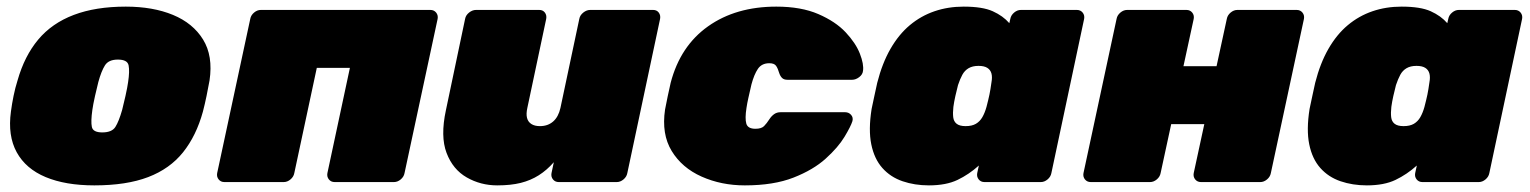

<svg xmlns="http://www.w3.org/2000/svg" viewBox="-20 -550 4621 580"><path d="M265 10Q178 10 118 -15Q58 -40 30.5 -90Q3 -140 13 -213Q16 -236 21 -260.5Q26 -285 33 -307Q54 -381 95.5 -430.5Q137 -480 203 -505Q269 -530 360 -530Q442 -530 502.5 -505Q563 -480 593.5 -430.5Q624 -381 613 -307Q609 -285 604 -260.5Q599 -236 593 -213Q573 -140 533 -90Q493 -40 427.5 -15Q362 10 265 10ZM289 -150Q318 -150 328.5 -166.5Q339 -183 349 -218Q353 -233 359 -260Q365 -287 367 -302Q372 -335 368.5 -352.5Q365 -370 336 -370Q308 -370 297 -352.5Q286 -335 277 -302Q273 -287 267 -260Q261 -233 259 -218Q254 -183 257.5 -166.5Q261 -150 289 -150Z M658 0Q647 0 640.5 -8Q634 -16 636 -27L736 -493Q738 -504 747.5 -512Q757 -520 768 -520H1280Q1291 -520 1297.5 -512Q1304 -504 1302 -493L1202 -27Q1200 -16 1190.5 -8Q1181 0 1170 0H991Q980 0 973.5 -8Q967 -16 969 -27L1037 -345H937L869 -27Q867 -16 857.5 -8Q848 0 837 0Z M1482 10Q1432 10 1390 -14Q1348 -38 1329 -88Q1310 -138 1327 -217L1385 -493Q1387 -504 1397 -512Q1407 -520 1418 -520H1609Q1620 -520 1626 -512Q1632 -504 1630 -493L1573 -224Q1569 -206 1572 -194Q1575 -182 1585 -175.5Q1595 -169 1611 -169Q1635 -169 1651 -183Q1667 -197 1673 -224L1730 -493Q1732 -504 1742 -512Q1752 -520 1763 -520H1953Q1964 -520 1970 -512Q1976 -504 1974 -493L1875 -27Q1873 -16 1863.5 -8Q1854 0 1843 0H1668Q1657 0 1650.5 -8Q1644 -16 1646 -27L1653 -60Q1632 -36 1607.5 -20.5Q1583 -5 1553 2.5Q1523 10 1482 10Z M2230 10Q2159 10 2099.5 -16.5Q2040 -43 2009 -94Q1978 -145 1989 -219Q1992 -235 1997 -259Q2002 -283 2006 -300Q2035 -411 2119 -470.5Q2203 -530 2325 -530Q2400 -530 2452 -507.5Q2504 -485 2534.5 -452.5Q2565 -420 2577.5 -388Q2590 -356 2587 -336Q2586 -325 2575.5 -317Q2565 -309 2554 -309H2359Q2348 -309 2342.5 -314.5Q2337 -320 2334 -329Q2330 -343 2324.5 -351Q2319 -359 2304 -359Q2281 -359 2269.5 -342Q2258 -325 2250 -295Q2245 -273 2241 -255.5Q2237 -238 2235 -224Q2230 -192 2234.5 -176.5Q2239 -161 2262 -161Q2280 -161 2288 -169Q2296 -177 2305 -191Q2311 -200 2319 -205.5Q2327 -211 2338 -211H2533Q2544 -211 2551 -203Q2558 -195 2555 -184Q2550 -168 2531 -136.5Q2512 -105 2474.5 -71Q2437 -37 2377 -13.5Q2317 10 2230 10Z M2786 10Q2743 10 2706.5 -2.5Q2670 -15 2645.5 -42.5Q2621 -70 2612 -114Q2603 -158 2613 -221Q2618 -244 2621.5 -261Q2625 -278 2630 -300Q2645 -359 2670 -402.5Q2695 -446 2728.5 -474Q2762 -502 2803 -516Q2844 -530 2891 -530Q2948 -530 2979 -516Q3010 -502 3029 -480L3032 -493Q3034 -504 3043.5 -512Q3053 -520 3064 -520H3233Q3244 -520 3250.5 -512Q3257 -504 3255 -493L3156 -27Q3154 -16 3144.5 -8Q3135 0 3124 0H2954Q2943 0 2936.5 -8Q2930 -16 2932 -27L2937 -50Q2907 -23 2872.5 -6.5Q2838 10 2786 10ZM2897 -169Q2916 -169 2928 -176Q2940 -183 2947.5 -196Q2955 -209 2960 -227Q2966 -250 2969 -264.5Q2972 -279 2975 -301Q2978 -317 2975 -328Q2972 -339 2962.5 -345Q2953 -351 2936 -351Q2918 -351 2906 -344Q2894 -337 2887 -324Q2880 -311 2874 -293Q2870 -278 2866 -260Q2862 -242 2860 -227Q2858 -209 2859.5 -196Q2861 -183 2870 -176Q2879 -169 2897 -169Z M3275 0Q3264 0 3257.5 -8Q3251 -16 3253 -27L3353 -493Q3355 -504 3364.5 -512Q3374 -520 3385 -520H3564Q3575 -520 3581.5 -512Q3588 -504 3586 -493L3555 -350H3655L3686 -493Q3688 -504 3697.5 -512Q3707 -520 3718 -520H3897Q3908 -520 3914.5 -512Q3921 -504 3919 -493L3819 -27Q3817 -16 3807.5 -8Q3798 0 3787 0H3608Q3597 0 3590.5 -8Q3584 -16 3586 -27L3618 -175H3518L3486 -27Q3484 -16 3474.5 -8Q3465 0 3454 0Z M4109 10Q4066 10 4029.5 -2.5Q3993 -15 3968.5 -42.5Q3944 -70 3935 -114Q3926 -158 3936 -221Q3941 -244 3944.5 -261Q3948 -278 3953 -300Q3968 -359 3993 -402.5Q4018 -446 4051.5 -474Q4085 -502 4126 -516Q4167 -530 4214 -530Q4271 -530 4302 -516Q4333 -502 4352 -480L4355 -493Q4357 -504 4366.5 -512Q4376 -520 4387 -520H4556Q4567 -520 4573.5 -512Q4580 -504 4578 -493L4479 -27Q4477 -16 4467.5 -8Q4458 0 4447 0H4277Q4266 0 4259.5 -8Q4253 -16 4255 -27L4260 -50Q4230 -23 4195.5 -6.5Q4161 10 4109 10ZM4220 -169Q4239 -169 4251 -176Q4263 -183 4270.5 -196Q4278 -209 4283 -227Q4289 -250 4292 -264.5Q4295 -279 4298 -301Q4301 -317 4298 -328Q4295 -339 4285.5 -345Q4276 -351 4259 -351Q4241 -351 4229 -344Q4217 -337 4210 -324Q4203 -311 4197 -293Q4193 -278 4189 -260Q4185 -242 4183 -227Q4181 -209 4182.5 -196Q4184 -183 4193 -176Q4202 -169 4220 -169Z"/></svg>

Font: Rubik Black
Style: Italic
Weight: 900
Italic angle: -12°
Designer: Hubert and Fischer
Foundry: Hubert and Fischer
Version: Version 2.300;gftools[0.9.30]